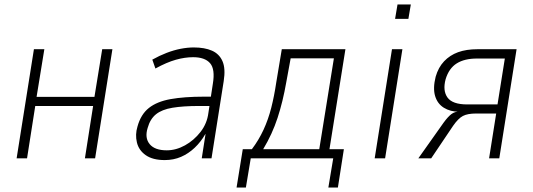

<svg xmlns="http://www.w3.org/2000/svg" viewBox="-20 -714 2405 866"><path d="M55 0 133 -492H180L145 -277H406L441 -492H487L409 0H363L400 -236H139L102 0Z M723 8Q669 8 637.5 -14Q606 -36 597.5 -71.5Q589 -107 600 -143Q615 -198 651.5 -227Q688 -256 749.5 -267Q811 -278 900 -278H942L935 -236H879Q806 -236 758 -228Q710 -220 683.5 -198.5Q657 -177 646 -137Q632 -92 655 -64Q678 -36 732 -36Q774 -36 814.5 -58.5Q855 -81 884.5 -119Q914 -157 920 -205L940 -336Q951 -402 927.5 -429Q904 -456 851 -456Q814 -456 773 -444.5Q732 -433 681 -405L667 -445Q699 -463 731.5 -475.5Q764 -488 795 -494Q826 -500 854 -500Q903 -500 936 -485.5Q969 -471 983.5 -438Q998 -405 989 -348L934 0H890L907 -109H906Q886 -74 858 -47.5Q830 -21 796.5 -6.5Q763 8 723 8Z M1047 132 1075 -41H1116Q1147 -82 1168.5 -128.5Q1190 -175 1203.5 -228Q1217 -281 1226 -342L1251 -492H1538L1466 -41H1531L1504 132H1461L1483 0H1111L1089 132ZM1167 -41H1420L1486 -451H1291L1271 -342Q1256 -256 1232 -182.5Q1208 -109 1167 -41Z M1762 -629 1773 -694H1833L1822 -629ZM1670 0 1748 -492H1795L1717 0Z M1867 0 1981 -161Q2000 -187 2015.5 -199Q2031 -211 2054 -211H2055L2051 -210Q2011 -210 1982 -228Q1953 -246 1942.5 -281Q1932 -316 1945 -368Q1957 -410 1983 -437.5Q2009 -465 2046 -478.5Q2083 -492 2134 -492H2310L2232 0H2186L2218 -202H2127Q2089 -202 2068 -191Q2047 -180 2024 -147L1925 0ZM2087 -243H2224L2257 -450H2131Q2075 -450 2040 -428Q2005 -406 1990 -357Q1976 -305 1998.5 -274Q2021 -243 2087 -243Z"/></svg>

Font: Nunito Sans 7pt Condensed ExtraLight
Style: Italic
Weight: 250
Width: 3
Italic angle: -9°
Designer: Vernon Adams
Foundry: Vernon Adams
Version: Version 3.101;gftools[0.9.27]